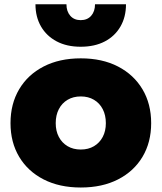

<svg xmlns="http://www.w3.org/2000/svg" viewBox="-20 -844 738 877"><path d="M349 12.5Q251.5 12.5 179.2 -24.5Q107 -61.5 67.5 -127.8Q28 -194 28 -281.5Q28 -369.5 67.5 -436.2Q107 -503 179.2 -540.2Q251.5 -577.5 349 -577.5Q447 -577.5 519 -540.2Q591 -503 630.8 -436.2Q670.5 -369.5 670.5 -281.5Q670.5 -194 631 -127.8Q591.5 -61.5 519.2 -24.5Q447 12.5 349 12.5ZM349 -161Q383.5 -161 409.2 -176.2Q435 -191.5 449.2 -218.5Q463.5 -245.5 463.5 -281.5Q463.5 -318 449.2 -345.5Q435 -373 409.2 -388.2Q383.5 -403.5 349 -403.5Q314.5 -403.5 288.8 -388.2Q263 -373 248.8 -345.5Q234.5 -318 234.5 -281.5Q234.5 -245.5 248.8 -218.5Q263 -191.5 288.8 -176.2Q314.5 -161 349 -161ZM555.5 -824.5Q555.5 -766.5 530.2 -722.8Q505 -679 458.8 -654.8Q412.5 -630.5 348.5 -630.5Q285 -630.5 238.8 -655Q192.5 -679.5 167.2 -723.2Q142 -767 142 -824.5H283.5Q283.5 -792 301 -772Q318.5 -752 348.5 -752Q379 -752 396.5 -772Q414 -792 414 -824.5Z"/></svg>

Font: Hepta Slab ExtraLight ExtraBold
Style: Regular
Weight: 800
Version: Version 1.102